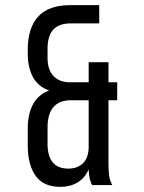

<svg xmlns="http://www.w3.org/2000/svg" viewBox="-20 -720 560 747"><path d="M255 -629H366V-700H253C197 -700 155.5 -685.2 128.5 -655.5C101.5 -625.8 88 -583 88 -527V-511C88 -475.7 94.7 -445.5 108 -420.5C121.3 -395.5 142.3 -378 171 -368C141.7 -356.7 120.5 -338.2 107.5 -312.5C94.5 -286.8 88 -256.7 88 -222V-154C88 -104 98.2 -64.7 118.5 -36C138.8 -7.3 171 7 215 7C240.3 7 262.5 1.3 281.5 -10C300.5 -21.3 315 -38.3 325 -61C325.7 -45.7 327 -33.8 329 -25.5C331 -17.2 334 -8.7 338 0H417C409.7 -13.3 405.3 -27.2 404 -41.5C402.7 -55.8 402 -71.7 402 -89V-330H436V-400H402V-478H325V-400H246C220.7 -401.3 200.8 -410 186.5 -426C172.2 -442 165 -465 165 -495V-530C165 -564 172.5 -589 187.5 -605C202.5 -621 225 -629 255 -629ZM252 -330H325V-144C323.7 -116.7 315.8 -96.5 301.5 -83.5C287.2 -70.5 268.7 -64 246 -64C218.7 -64 198.3 -72.2 185 -88.5C171.7 -104.8 165 -128.7 165 -160V-224C165 -292.7 194 -328 252 -330Z"/></svg>

Font: Bebas Neue Regular two
Style: Regular2
Weight: 400
Designer: Ryoichi Tsunekawa & LGV (GE)
Foundry: Free Software Foundation, Inc.
Version: Version 1.003 August 13, 2016